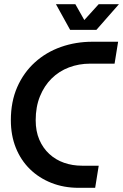

<svg xmlns="http://www.w3.org/2000/svg" viewBox="-20 -900 590 920"><path d="M357 0Q286 0 226.5 -23.5Q167 -47 123.5 -89.5Q80 -132 56 -191.5Q32 -251 32 -324Q32 -413 62.5 -482.5Q93 -552 147 -601Q201 -650 272 -675Q343 -700 423 -700H546L529 -595H412Q358 -595 310.5 -577Q263 -559 227.5 -524Q192 -489 171.5 -438.5Q151 -388 151 -324Q151 -271 168.5 -230.5Q186 -190 216.5 -162Q247 -134 287 -120Q327 -106 373 -106H453L436 0ZM316 -757 248 -880H341L384 -804L453 -880H550L442 -757Z"/></svg>

Font: MuseoModerno Thin Medium
Style: Italic
Weight: 500
Italic angle: -9°
Version: Version 1.003